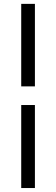

<svg xmlns="http://www.w3.org/2000/svg" viewBox="-20 -730 283 968"><path d="M156 -710.5V-294.5H87V-710.5ZM156 -200.5V218H87V-200.5Z"/></svg>

Font: Anek Malayalam
Style: Regular
Weight: 400
Version: Version 1.003